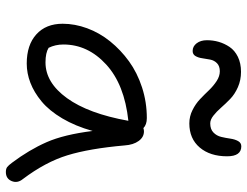

<svg xmlns="http://www.w3.org/2000/svg" viewBox="-114 -731 843 655"><g transform="rotate(90 307.5 -403.5)"><path d="M153.8 -639.2Q138.2 -639.2 127.7 -652.8Q117.2 -666.5 117.2 -688Q117.2 -709 122.8 -728.3Q128.4 -747.6 140.1 -765.1Q151.9 -782.7 173.8 -793.5Q195.8 -804.2 225.1 -804.2Q253.4 -804.2 277.6 -793.5Q301.8 -782.7 317.6 -767.3Q333.5 -752 347.2 -736.3Q360.8 -720.7 374.5 -710Q388.2 -699.2 400.9 -699.2Q420.9 -699.2 432.1 -710.2Q443.4 -721.2 447 -736.6Q450.7 -752 452.9 -767.6Q455.1 -783.2 461.2 -794.2Q467.3 -805.2 479 -805.2Q513.2 -805.2 513.2 -756.8Q513.2 -698.7 483.2 -663.3Q453.1 -627.9 400.9 -627.9Q377 -627.9 355.5 -638.7Q334 -649.4 318.1 -664.6Q302.2 -679.7 287.6 -695.1Q272.9 -710.4 256.3 -721.2Q239.7 -731.9 223.1 -731.9Q205.6 -731.9 195.8 -722.4Q186 -712.9 183.3 -699.2Q180.7 -685.5 178.7 -671.9Q176.8 -658.2 171.1 -648.7Q165.5 -639.2 153.8 -639.2ZM196.8 -73.2Q133.3 -73.2 97.2 -106Q61 -138.7 61 -195.8Q61 -237.3 76.4 -279.3Q91.8 -321.3 121.1 -357.7Q150.4 -394 189.2 -422.1Q228 -450.2 278.3 -466.6Q328.6 -482.9 382.8 -482.9Q405.3 -482.9 417 -471.2Q422.9 -473.1 428.2 -473.1Q447.8 -473.1 460.9 -455.1Q474.1 -437 476.1 -407.2Q486.8 -286.6 509.8 -211.9Q532.7 -137.2 590.8 -60.1Q606 -41.5 597.7 -21.7Q589.4 -2 566.9 -2Q555.7 -2 549.8 -6.6Q543.9 -11.2 535.2 -22.9Q491.2 -81.5 465.1 -140.9Q439 -200.2 426.8 -297.9Q410.2 -238.8 383.8 -194.3Q357.4 -149.9 326.2 -124Q294.9 -98.1 262.5 -85.7Q230 -73.2 196.8 -73.2ZM131.8 -198.2Q131.8 -170.9 143.1 -147.9Q160.2 -137.2 192.9 -137.2Q261.7 -137.2 314.7 -210.4Q367.7 -283.7 392.1 -419.9Q268.1 -406.7 200 -344.2Q131.8 -281.7 131.8 -198.2Z"/></g></svg>

Font: Shantell Sans Irregular Bouncy
Style: Regular
Weight: 300
Designer: Stephen Nixon, Anya Danilova, Shantell Martin
Foundry: Arrow Type
Version: Version 1.006;[9816181b4]